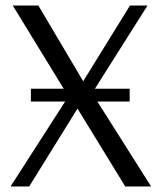

<svg xmlns="http://www.w3.org/2000/svg" viewBox="-20 -670 581 690"><path d="M209 -351 26 -650H118L279 -378L447 -650H510L321 -351H446V-305H330L523 0H430L259 -279H258L85 0H18L214 -305H91V-351Z"/></svg>

Font: Arsenal
Style: Regular
Weight: 400
Designer: Andrij Shevchenko
Foundry: Stairsfor
Version: Version 2.001;PS 002.001;hotconv 1.0.88;makeotf.lib2.5.64775